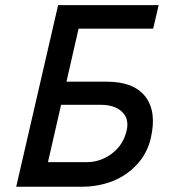

<svg xmlns="http://www.w3.org/2000/svg" viewBox="-20 -709 656 729"><path d="M41.5 0 200.7 -689.5H582.5L561.5 -600.1H278.3L232.4 -398.9H384.8Q488.8 -398.9 532.2 -341.8Q575.7 -284.7 552.7 -185.1Q539.6 -127.4 500.5 -85Q461.4 -42.5 407.2 -21.2Q353 0 290.5 0ZM162.1 -93.3H308.6Q361.8 -93.3 405 -126Q448.2 -158.7 460.9 -213.4Q471.2 -257.8 443.4 -284.4Q415.5 -311 362.8 -311H211.9Z"/></svg>

Font: HK Grotesk Medium Italic
Style: Regular
Weight: 500
Italic angle: -13°
Designer: Alfredo Marco Pradil and Stefan Peev
Foundry: Hanken Design Co.
Version: Version 1.000;PS 001.000;hotconv 1.0.88;makeotf.lib2.5.64775